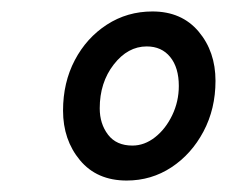

<svg xmlns="http://www.w3.org/2000/svg" viewBox="-20 -720 396 335"><path d="M90 -527Q90 -576 110.5 -615Q131 -654 166.5 -677Q202 -700 246 -700Q297 -700 326.5 -665Q356 -630 356 -579Q356 -530 335 -490.5Q314 -451 279 -428Q244 -405 201 -405Q149 -405 119.5 -440.5Q90 -476 90 -527ZM154 -531Q154 -504 168.5 -485Q183 -466 211 -466Q232 -466 250.5 -480.5Q269 -495 280.5 -519Q292 -543 292 -570Q292 -602 277 -620.5Q262 -639 236 -639Q203 -639 178.5 -607.5Q154 -576 154 -531Z"/></svg>

Font: Radio Canada Condensed
Style: Italic
Weight: 400
Width: 3
Italic angle: -12°
Designer: Charles Daoud, Etienne Aubert Bonn, Alexandre Saumier Demers, Jacques Le Bailly
Foundry: Radio-Canada
Version: Version 2.104; ttfautohint (v1.8.4.7-5d5b);gftools[0.9.28.de